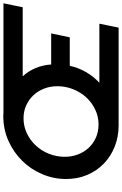

<svg xmlns="http://www.w3.org/2000/svg" viewBox="193 -934 741 1167"><g transform="rotate(-90 563.5 -350.5)"><path d="M386 0Q316 0 256.5 -23.5Q197 -47 153 -89.5Q109 -132 84 -190.5Q59 -249 59 -319Q59 -395 88.5 -464.5Q118 -534 170 -586.5Q222 -639 291.5 -670Q361 -701 442 -701Q446 -701 450 -701Q454 -701 458 -700H1127Q1121 -671 1115 -642Q1109 -613 1103 -583H683Q714 -550 733 -505Q752 -460 755 -410H944Q938 -381 932 -353Q926 -325 920 -297H747Q735 -243 708.5 -197.5Q682 -152 644 -117H1003Q997 -87 991 -58Q985 -29 979 0ZM391 -122Q438 -122 480.5 -142Q523 -162 554.5 -196Q586 -230 604.5 -276Q623 -322 623 -373Q623 -415 608.5 -452.5Q594 -490 568.5 -517.5Q543 -545 507 -561.5Q471 -578 428 -578Q380 -578 337.5 -558Q295 -538 263 -504Q231 -470 212.5 -424Q194 -378 194 -327Q194 -285 208 -248Q222 -211 247.5 -183Q273 -155 309.5 -138.5Q346 -122 391 -122Z"/></g></svg>

Font: Rosa Sans SemiBold
Style: Italic
Weight: 600
Italic angle: -12°
Designer: Pentagram / MCKL
Foundry: Pentagram / MCKL
Version: Version 1.005;September 16, 2019;FontCreator 11.5.0.2425 64-